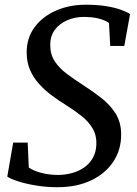

<svg xmlns="http://www.w3.org/2000/svg" viewBox="-20 -771 573 802"><path d="M220.1 11Q172.5 11 128.9 3.6Q85.4 -3.7 53.8 -14.1Q22.2 -24.4 10.4 -33.4L35.1 -175.3H95.7L100.2 -71.3Q119.9 -57.3 153.3 -48.8Q186.6 -40.3 221.3 -40.3Q252.8 -40.3 281.3 -48.2Q309.7 -56.2 332.2 -71.9Q354.6 -87.7 368 -111.8Q381.4 -135.9 382.5 -167.8Q383.9 -205.5 367.2 -234Q350.5 -262.5 321.3 -285.9Q292.1 -309.3 255.6 -332.1Q226.1 -350.4 197.1 -371.8Q168.1 -393.2 144.3 -419.2Q120.4 -445.2 106.1 -477.5Q91.8 -509.8 91.4 -549.9Q91 -612.3 124.4 -657.3Q157.8 -702.4 214.1 -726.8Q270.3 -751.3 338.1 -751.3Q386.8 -751.3 423.3 -745.3Q459.8 -739.4 484.6 -730.4Q509.5 -721.4 523.4 -712.4L499.1 -579H440.4L435.3 -674.8Q419.9 -686.5 392.8 -693.4Q365.7 -700.3 329.6 -700.3Q294.1 -700.3 262.4 -687.1Q230.6 -674 210.4 -648.2Q190.2 -622.4 189.9 -584.2Q189.5 -544.1 208.6 -515.1Q227.8 -486 259.5 -462.3Q291.3 -438.6 329.2 -414.3Q367.3 -389.8 403.2 -361.8Q439.2 -333.8 462.5 -297.3Q485.8 -260.7 486.1 -210.3Q486.5 -145.5 453.2 -95.5Q419.9 -45.5 360 -17.3Q300.1 11 220.1 11Z"/></svg>

Font: Merriweather Light
Style: Italic
Weight: 300
Italic angle: -7.8°
Designer: Eben Sorkin
Foundry: Eben Sorkin
Version: Version 2.101